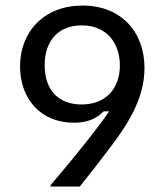

<svg xmlns="http://www.w3.org/2000/svg" viewBox="-20 -682 607 702"><path d="M271.7 0C298.3 -32.5 359.2 -110.8 388.3 -150C448.3 -230 508.3 -323.3 508.3 -433.3C508.3 -565.8 422.5 -661.7 281.7 -661.7C141.7 -661.7 53.3 -566.7 53.3 -439.2C53.3 -323.3 125.8 -233.3 250.8 -233.3C301.7 -233.3 333.3 -249.2 359.2 -275H379.2C356.7 -241.7 325 -200.8 312.5 -185C276.7 -139.2 235 -87.5 165 -5V0ZM278.3 -300C196.7 -300 143.3 -350 143.3 -443.3C143.3 -534.2 194.2 -589.2 279.2 -589.2C372.5 -589.2 418.3 -521.7 418.3 -442.5C418.3 -360 368.3 -300 278.3 -300Z"/></svg>

Font: Familjen Grotesk
Style: Regular
Weight: 400
Designer: Anders Wikstroem, Jonas Baeckman, Matilda Gysing, Kristian Moeller
Foundry: Familjen STHLM AB
Version: Version 2.000